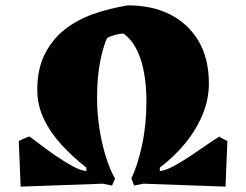

<svg xmlns="http://www.w3.org/2000/svg" viewBox="-20 -692 918 716"><path d="M57 4 50 -166Q59 -171 69.5 -175.5Q80 -180 90 -183L94 -180Q105 -172 130.5 -152.5Q156 -133 188 -111Q220 -89 250.5 -72.5Q281 -56 302 -54V-67Q251 -107 209.5 -152Q168 -197 143.5 -248.5Q119 -300 119 -357Q119 -434 146.5 -489Q174 -544 220 -581Q267 -618 327.5 -639.5Q388 -661 457 -672Q548 -672 615.5 -637.5Q683 -603 721 -538Q759 -473 759 -381Q759 -322 735.5 -265Q712 -208 670.5 -157.5Q629 -107 576 -67V-54Q597 -56 627.5 -72.5Q658 -89 691 -111Q724 -133 752 -152.5Q780 -172 794 -180L798 -183Q800 -180 809.5 -175.5Q819 -171 828 -166L821 4L515 -7L480 0L470 -27Q493 -74 509.5 -150Q526 -226 526 -312Q526 -409 503.5 -474Q481 -539 440 -567Q425 -566 409.5 -562Q394 -558 379 -550Q364 -516 353 -459.5Q342 -403 342 -326Q342 -270 350.5 -214.5Q359 -159 374 -110Q389 -61 409 -26L398 0L363 -7Z"/></svg>

Font: Labrada Black
Style: Regular
Weight: 900
Designer: Mercedes Jáuregui
Foundry: Omnibus-Type Team
Version: Version 1.000; ttfautohint (v1.8.4.7-5d5b)